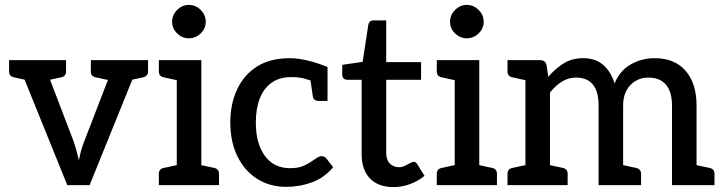

<svg xmlns="http://www.w3.org/2000/svg" viewBox="-20 -754 2944 782"><path d="M254 0 48 -509H131Q143 -509 150.5 -503Q158 -497 161 -489L280 -178Q285 -163 290.5 -144Q296 -125 301 -101Q305 -120 310 -139.5Q315 -159 323 -178L443 -489Q446 -497 453.5 -503Q461 -509 472 -509H551L345 0ZM119 -482V-509H193V-482ZM420 -482V-509H495V-482ZM118 -509 106 -424 37 -439Q27 -441 22 -447Q17 -453 17 -463V-509ZM249 -509V-463Q249 -453 244 -447Q239 -441 229 -439L159 -424L148 -509ZM451 -509 440 -424 370 -439Q360 -441 355 -447Q350 -453 350 -463V-509ZM583 -509V-463Q583 -453 577.5 -447Q572 -441 563 -439L493 -424L481 -509Z M700 0V-509H800V0ZM627 0V-46Q627 -56 632 -62Q637 -68 647 -70L716 -85L728 0ZM771 0 783 -85 853 -70Q862 -68 867 -62Q872 -56 872 -46V0ZM728 -509 716 -424 647 -439Q637 -441 632 -447Q627 -453 627 -463V-509ZM749 -598Q722 -598 701.5 -618Q681 -638 681 -665Q681 -693 701.5 -713.5Q722 -734 749 -734Q777 -734 797.5 -713.5Q818 -693 818 -665Q818 -638 797.5 -618Q777 -598 749 -598Z M1145 7Q1079 7 1027.5 -25.5Q976 -58 947 -117.5Q918 -177 918 -255Q918 -331 946 -390.5Q974 -450 1027.5 -483.5Q1081 -517 1161 -517Q1194 -517 1235 -507Q1276 -497 1314 -481V-421H1259Q1239 -429 1217 -434.5Q1195 -440 1167 -440Q1118 -440 1086 -417Q1054 -394 1038 -352.5Q1022 -311 1022 -255Q1022 -170 1058.5 -119.5Q1095 -69 1162 -69Q1199 -69 1223 -81.5Q1247 -94 1263 -106Q1279 -118 1289 -118Q1295 -118 1300 -116Q1305 -114 1308 -110L1337 -73Q1301 -30 1251 -11.5Q1201 7 1145 7ZM1243 -437 1314 -421V-343H1278Q1266 -343 1260.5 -348.5Q1255 -354 1254 -363Z M1583 8Q1521 8 1487 -27Q1453 -62 1453 -126V-429H1395Q1386 -429 1380 -434Q1374 -439 1374 -450V-490L1457 -502L1480 -652Q1483 -671 1502 -671H1553V-501H1695V-429H1553V-132Q1553 -103 1567.5 -88Q1582 -73 1606 -73Q1617 -73 1628.5 -78.5Q1640 -84 1650 -89.5Q1660 -95 1666 -95Q1673 -95 1679 -86L1709 -38Q1684 -17 1651 -4.5Q1618 8 1583 8Z M1832 0V-509H1932V0ZM1759 0V-46Q1759 -56 1764 -62Q1769 -68 1779 -70L1848 -85L1860 0ZM1903 0 1915 -85 1985 -70Q1994 -68 1999 -62Q2004 -56 2004 -46V0ZM1860 -509 1848 -424 1779 -439Q1769 -441 1764 -447Q1759 -453 1759 -463V-509ZM1881 -598Q1854 -598 1833.5 -618Q1813 -638 1813 -665Q1813 -693 1833.5 -713.5Q1854 -734 1881 -734Q1909 -734 1929.5 -713.5Q1950 -693 1950 -665Q1950 -638 1929.5 -618Q1909 -598 1881 -598Z M2120 0V-509H2180Q2201 -509 2206 -489L2213 -441Q2241 -474 2275 -495.5Q2309 -517 2355 -517Q2406 -517 2437.5 -489Q2469 -461 2483 -414Q2505 -467 2549.5 -492Q2594 -517 2646 -517Q2728 -517 2772.5 -465.5Q2817 -414 2817 -324V0H2717V-324Q2717 -380 2692.5 -409Q2668 -438 2621 -438Q2577 -438 2547.5 -407.5Q2518 -377 2518 -324V0H2418V-324Q2418 -382 2394.5 -410Q2371 -438 2326 -438Q2295 -438 2268.5 -421.5Q2242 -405 2220 -377V0ZM2047 0V-46Q2047 -56 2052 -62Q2057 -68 2067 -70L2136 -85L2148 0ZM2191 0 2203 -85 2273 -70Q2282 -68 2287 -62Q2292 -56 2292 -46V0ZM2489 0 2501 -85 2571 -70Q2580 -68 2585.5 -62Q2591 -56 2591 -46V0ZM2148 -509 2136 -424 2067 -439Q2057 -441 2052 -447Q2047 -453 2047 -463V-509ZM2789 0 2800 -85 2870 -70Q2880 -68 2885 -62Q2890 -56 2890 -46V0Z"/></svg>

Font: Aleo Medium
Style: Regular
Weight: 500
Designer: Alessio Laiso
Foundry: Alessio Laiso
Version: Version 2.001;gftools[0.9.29]